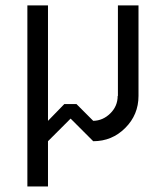

<svg xmlns="http://www.w3.org/2000/svg" viewBox="-20 -520 612 707"><path d="M323.3 -75Q359.2 -75.8 386.2 -102.5Q413.3 -129.2 413.3 -166.7H414.2V-500H490V-166.7Q490 -97.5 441.2 -48.8Q392.5 0 323.3 0L240 -83.3L156.7 0V166.7H80.8V-500H156.7V-75L216.7 -136.7H261.7Z"/></svg>

Font: 0xA000-Squarish
Style: Squareish
Weight: 400
Version: Version 0.1